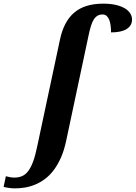

<svg xmlns="http://www.w3.org/2000/svg" viewBox="-159 -790 742 1050"><path d="M563 -683.1Q563 -649.9 533.7 -631.3Q504.4 -612.8 448.2 -612.8Q448.2 -631.8 446 -649.7Q443.8 -667.5 438.5 -681.2Q433.1 -694.8 424.3 -702.9Q415.5 -710.9 401.9 -710.9Q386.2 -710.9 374.5 -704.1Q362.8 -697.3 354 -683.6Q345.2 -669.9 338.6 -648.9Q332 -627.9 326.2 -600.1L203.1 -21Q191.9 32.2 174.1 72.3Q156.2 112.3 134 141.4Q111.8 170.4 85.9 189.5Q60.1 208.5 32.7 219.7Q5.4 231 -22.9 235.6Q-51.3 240.2 -78.1 240.2Q-85.4 240.2 -94.2 239.5Q-103 238.8 -111.3 237.5Q-119.6 236.3 -127 234.9Q-134.3 233.4 -139.2 231.9L-127 173.8Q-118.7 176.3 -105.5 178.7Q-92.3 181.2 -81.1 181.2Q-56.6 181.2 -37.8 172.9Q-19 164.6 -4.2 144.8Q10.7 125 22.7 91.8Q34.7 58.6 44.9 8.8L168.9 -573.2Q189.9 -672.9 247.3 -721.4Q304.7 -770 405.8 -770Q444.3 -770 473.9 -763.2Q503.4 -756.3 523.2 -744.6Q543 -732.9 553 -717Q563 -701.2 563 -683.1Z"/></svg>

Font: Droid Serif
Style: Bold Italic
Weight: 700
Italic angle: -12°
Designer: Monotype Design team
Foundry: Monotype Imaging Inc.
Version: Version 1.03